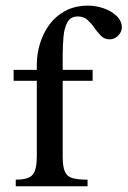

<svg xmlns="http://www.w3.org/2000/svg" viewBox="-20 -647 443 667"><path d="M403.3 -551.3Q403.3 -536.6 390.6 -523.4Q377.9 -510.3 360.8 -510.3Q343.3 -510.3 331.1 -522.2Q318.8 -534.2 308.1 -550Q297.4 -565.9 283.9 -577.9Q270.5 -589.8 250.5 -589.8Q225.6 -589.8 214.6 -570.6Q203.6 -551.3 200.7 -520.3Q197.8 -489.3 197.8 -454.6V-404.3H301.8V-366.2H197.8V-103.5Q197.8 -67.4 205.6 -50.3Q213.4 -33.2 232.2 -28.1Q251 -22.9 284.2 -22.9V0H34.7V-22.9Q80.6 -22.9 94.2 -41Q107.9 -59.1 107.9 -103.5V-366.2H27.3V-404.3H107.9V-423.3Q107.9 -458 118.4 -493.9Q128.9 -529.8 150.6 -560.1Q172.4 -590.3 206.3 -608.9Q240.2 -627.4 286.6 -627.4Q314 -627.4 340.8 -617.9Q367.7 -608.4 385.5 -591.1Q403.3 -573.7 403.3 -551.3Z"/></svg>

Font: Scheherazade New Medium
Style: Regular
Weight: 500
Designer: SIL International
Foundry: SIL International
Version: Version 4.000